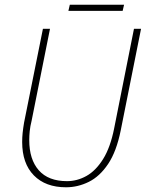

<svg xmlns="http://www.w3.org/2000/svg" viewBox="-20 -782 640 814"><path d="M260 12Q173 12 123.5 -38.5Q74 -89 74 -180Q74 -200 76 -219Q78 -238 82 -262L162 -660H192L114 -270Q108 -246 106 -226Q104 -206 104 -188Q104 -106 144.5 -60Q185 -14 264 -14Q307 -14 346.5 -36Q386 -58 417 -107.5Q448 -157 464 -238L548 -660H578L492 -230Q474 -140 438.5 -87Q403 -34 356.5 -11Q310 12 260 12ZM270 -736 276 -762H506L500 -736Z"/></svg>

Font: Source Code Pro ExtraLight ExtraLight
Style: Italic
Weight: 250
Italic angle: -11°
Monospace: yes
Version: Version 1.016;hotconv 1.0.116;makeotfexe 2.5.65601